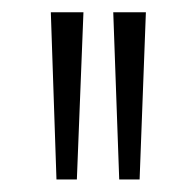

<svg xmlns="http://www.w3.org/2000/svg" viewBox="-20 -698 313 306"><path d="M170 -412 160.5 -678.5H212.5L202.5 -412ZM70 -412 61 -678.5H113L102.5 -412Z"/></svg>

Font: Russolo 10pt ExtraLight
Style: Regular
Weight: 200
Designer: Micah Stupak-Hahn
Version: Version 1.000